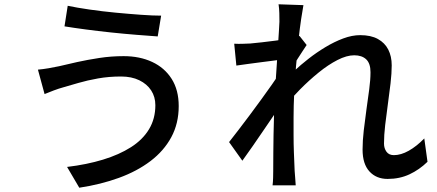

<svg xmlns="http://www.w3.org/2000/svg" viewBox="-20 -821 2040 896"><path d="M705 -330Q705 -369 685.5 -399Q666 -429 630 -446.5Q594 -464 545 -464Q488 -464 437.5 -455Q387 -446 346 -434Q305 -422 277 -414Q255 -408 231 -399Q207 -390 188 -382L157 -496Q180 -498 206.5 -502.5Q233 -507 256 -512Q293 -521 340.5 -531.5Q388 -542 443.5 -550.5Q499 -559 557 -559Q632 -559 690 -532Q748 -505 781 -453Q814 -401 814 -326Q814 -245 779.5 -181Q745 -117 682.5 -69.5Q620 -22 535 9Q450 40 350 55L293 -42Q385 -53 460.5 -76Q536 -99 591 -134Q646 -169 675.5 -218Q705 -267 705 -330ZM296 -794Q339 -785 397.5 -776.5Q456 -768 519 -762Q582 -756 638 -752Q694 -748 732 -748L716 -651Q674 -654 617 -658.5Q560 -663 498.5 -669.5Q437 -676 380.5 -683.5Q324 -691 281 -698Z M1975 -66Q1937 -29 1891 -7.5Q1845 14 1789 14Q1736 14 1704 -21Q1672 -56 1672 -123Q1672 -164 1677.5 -212Q1683 -260 1690 -309.5Q1697 -359 1703 -404Q1709 -449 1709 -484Q1709 -525 1689 -544Q1669 -563 1633 -563Q1598 -563 1555 -541Q1512 -519 1467 -482.5Q1422 -446 1380 -403.5Q1338 -361 1305 -320L1306 -443Q1324 -463 1353.5 -490.5Q1383 -518 1420 -547Q1457 -576 1498.5 -601Q1540 -626 1581.5 -641.5Q1623 -657 1661 -657Q1711 -657 1743.5 -639Q1776 -621 1792 -589.5Q1808 -558 1808 -516Q1808 -479 1802.5 -431.5Q1797 -384 1790 -334.5Q1783 -285 1777.5 -237.5Q1772 -190 1772 -151Q1772 -129 1783.5 -113Q1795 -97 1818 -97Q1851 -97 1887.5 -117.5Q1924 -138 1960 -175ZM1294 -543Q1281 -541 1256 -538Q1231 -535 1201 -531Q1171 -527 1140.5 -523Q1110 -519 1083 -515L1073 -617Q1092 -616 1109 -616.5Q1126 -617 1148 -618Q1170 -620 1201.5 -623.5Q1233 -627 1267 -631.5Q1301 -636 1331 -641.5Q1361 -647 1378 -653L1411 -611Q1403 -599 1391.5 -581.5Q1380 -564 1368.5 -546Q1357 -528 1349 -514L1306 -355Q1289 -329 1264.5 -293Q1240 -257 1213 -217.5Q1186 -178 1159.5 -139.5Q1133 -101 1111 -71L1049 -158Q1067 -181 1092.5 -214Q1118 -247 1145.5 -284Q1173 -321 1200 -358Q1227 -395 1249 -426.5Q1271 -458 1284 -479L1287 -520ZM1284 -720Q1284 -739 1283.5 -760Q1283 -781 1280 -801L1396 -797Q1392 -776 1385.5 -733Q1379 -690 1373 -633Q1367 -576 1361.5 -513Q1356 -450 1353 -388Q1350 -326 1350 -273Q1350 -230 1350 -190Q1350 -150 1351.5 -110Q1353 -70 1355 -24Q1356 -11 1357.5 8.5Q1359 28 1360 44H1252Q1254 28 1254.5 9Q1255 -10 1255 -22Q1255 -70 1255.5 -109.5Q1256 -149 1256.5 -191.5Q1257 -234 1259 -292Q1259 -315 1261 -352Q1263 -389 1266 -434Q1269 -479 1272 -525Q1275 -571 1277.5 -612Q1280 -653 1282 -682Q1284 -711 1284 -720Z"/></svg>

Font: Noto Sans KR Medium
Style: Regular
Weight: 500
Designer: Ryoko NISHIZUKA  (kana, bopomofo & ideographs); Paul D. Hunt (Latin, Greek & Cyrillic); Sandoll Communications , Soo-you
Foundry: Adobe
Version: Version 2.004-H2;hotconv 1.0.118;makeotfexe 2.5.65603